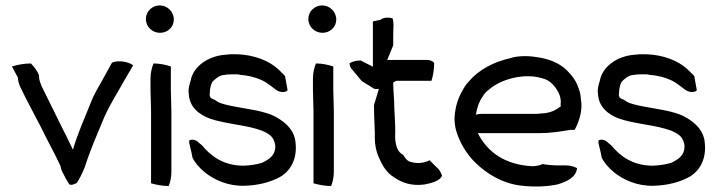

<svg xmlns="http://www.w3.org/2000/svg" viewBox="-20 -689 2645 708"><path d="M24 -444 46 -403C46 -390 50 -382 53 -372C77 -321 105 -271 131 -220C154 -172 181 -125 203 -77C204 -71 206 -64 208 -59C217 -42 225 -24 236 -9C245 -4 256 -12 263 -14C274 -31 284 -51 293 -74C315 -142 338 -193 365 -258C389 -311 412 -344 437 -390L471 -448C457 -460 418 -469 393 -458L362 -402C344 -368 329 -348 313 -306C290 -248 267 -199 249 -137C237 -160 226 -186 214 -208C187 -261 161 -317 134 -370C130 -381 124 -392 124 -406V-411C118 -427 106 -443 94 -455C69 -455 44 -450 24 -444Z M518 -619C518 -590 542 -568 570 -568C598 -568 621 -589 621 -617C621 -646 597 -669 569 -669C541 -669 518 -647 518 -619ZM535 -357C535 -330 537 -307 537 -279V-13C555 -8 579 -3 602 -3C608 -17 612 -36 612 -56V-279C612 -307 610 -330 610 -357V-444C592 -450 569 -455 546 -455C540 -440 535 -421 535 -401Z M676 -344C678 -295 713 -267 753 -252C804 -234 874 -229 925 -214C936 -210 946 -208 955 -203C979 -192 990 -180 995 -154C997 -116 973 -102 947 -89C929 -83 904 -79 879 -78C804 -78 758 -113 725 -153C721 -156 718 -159 714 -162C703 -175 685 -176 678 -171C677 -165 678 -159 680 -152L686 -127L690 -107C699 -89 715 -70 737 -52C771 -26 820 -2 883 -4C935 -6 974 -17 1006 -33C1053 -56 1076 -105 1070 -161C1067 -207 1035 -236 1002 -255C958 -282 884 -287 826 -300C804 -305 786 -309 772 -321C756 -326 751 -331 754 -348V-354C755 -364 758 -379 763 -387C770 -395 787 -410 802 -412C812 -414 824 -415 838 -415H855C858 -415 862 -414 866 -413C894 -411 922 -404 944 -394C966 -384 982 -369 999 -357C1020 -343 1044 -352 1040 -359L1031 -409C1024 -415 1014 -427 1001 -438C971 -464 919 -487 853 -489H830C823 -488 816 -488 809 -487C748 -482 693 -445 683 -392C679 -377 673 -362 676 -344Z M1117 -619C1117 -590 1141 -568 1169 -568C1197 -568 1220 -589 1220 -617C1220 -646 1196 -669 1168 -669C1140 -669 1117 -647 1117 -619ZM1134 -357C1134 -330 1136 -307 1136 -279V-13C1154 -8 1178 -3 1201 -3C1207 -17 1211 -36 1211 -56V-279C1211 -307 1209 -330 1209 -357V-444C1191 -450 1168 -455 1145 -455C1139 -440 1134 -421 1134 -401Z M1269 -456C1269 -445 1274 -436 1280 -431L1314 -390L1361 -361H1377C1370 -340 1366 -322 1359 -301C1359 -277 1360 -254 1361 -231C1361 -214 1363 -200 1362 -183C1362 -155 1367 -130 1377 -109C1390 -78 1406 -51 1435 -34C1462 -15 1499 -2 1547 -9C1571 -14 1603 -22 1610 -41C1606 -54 1598 -67 1588 -74L1564 -98C1543 -87 1516 -84 1488 -94C1478 -100 1473 -108 1467 -118C1446 -128 1439 -151 1437 -181V-190C1438 -204 1437 -218 1437 -231L1434 -291C1434 -324 1430 -353 1430 -385L1441 -391H1571C1577 -410 1581 -433 1581 -457C1576 -463 1567 -468 1556 -468H1408L1430 -522V-560L1431 -597C1431 -605 1430 -613 1428 -621C1414 -626 1393 -625 1383 -616L1355 -610V-443L1310 -466C1294 -466 1279 -462 1269 -456Z M1656 -253C1656 -238 1658 -224 1661 -211C1674 -164 1701 -120 1734 -88C1777 -47 1831 -14 1897 -5C1945 1 1994 0 2036 -9C2069 -19 2104 -34 2108 -69C2098 -74 2084 -79 2069 -79H2040C2019 -79 1998 -81 1980 -84C1972 -79 1958 -77 1944 -76C1843 -81 1778 -127 1742 -198H1969C2010 -198 2047 -204 2082 -210H2099C2112 -234 2126 -270 2124 -307L2121 -334C2120 -345 2117 -355 2113 -365C2104 -392 2089 -411 2071 -429C2043 -457 2003 -473 1955 -479C1923 -484 1885 -483 1860 -474C1801 -461 1746 -432 1710 -390C1703 -383 1696 -374 1691 -365C1671 -333 1658 -297 1656 -253ZM1735 -266C1740 -298 1749 -319 1765 -341C1772 -351 1781 -357 1791 -365C1832 -397 1915 -422 1984 -399C2006 -393 2022 -376 2033 -359C2042 -346 2047 -331 2048 -316C2048 -311 2047 -306 2047 -301L2049 -298C2033 -285 2017 -276 1992 -272L1969 -270C1962 -269 1955 -269 1948 -269H1754C1747 -269 1741 -268 1735 -266Z M2185 -344C2187 -295 2222 -267 2262 -252C2313 -234 2383 -229 2434 -214C2445 -210 2455 -208 2464 -203C2488 -192 2499 -180 2504 -154C2506 -116 2482 -102 2456 -89C2438 -83 2413 -79 2388 -78C2313 -78 2267 -113 2234 -153C2230 -156 2227 -159 2223 -162C2212 -175 2194 -176 2187 -171C2186 -165 2187 -159 2189 -152L2195 -127L2199 -107C2208 -89 2224 -70 2246 -52C2280 -26 2329 -2 2392 -4C2444 -6 2483 -17 2515 -33C2562 -56 2585 -105 2579 -161C2576 -207 2544 -236 2511 -255C2467 -282 2393 -287 2335 -300C2313 -305 2295 -309 2281 -321C2265 -326 2260 -331 2263 -348V-354C2264 -364 2267 -379 2272 -387C2279 -395 2296 -410 2311 -412C2321 -414 2333 -415 2347 -415H2364C2367 -415 2371 -414 2375 -413C2403 -411 2431 -404 2453 -394C2475 -384 2491 -369 2508 -357C2529 -343 2553 -352 2549 -359L2540 -409C2533 -415 2523 -427 2510 -438C2480 -464 2428 -487 2362 -489H2339C2332 -488 2325 -488 2318 -487C2257 -482 2202 -445 2192 -392C2188 -377 2182 -362 2185 -344Z"/></svg>

Font: SolarCharger
Style: 550
Weight: 400
Designer: Mew Too
Foundry: Cannot Into Space Fonts/KineticPlasma Fonts
Version: Version 1.100